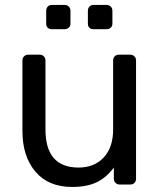

<svg xmlns="http://www.w3.org/2000/svg" viewBox="-20 -739 640 769"><path d="M69.8 -214.8V-497.1Q69.8 -506.8 76.4 -513.4Q83 -520 92.8 -520H139.2Q148.9 -520 155.5 -513.4Q162.1 -506.8 162.1 -497.1V-220.2Q162.1 -68.4 293.9 -67.9Q357.9 -67.9 395.5 -108.4Q433.1 -148.9 433.1 -220.2V-497.1Q433.1 -506.8 439.5 -513.4Q445.8 -520 456.1 -520H502Q511.7 -520 518.3 -513.4Q524.9 -506.8 524.9 -497.1V-22.9Q524.9 -13.2 518.6 -6.6Q512.2 0 502 0H459Q449.2 0 442.6 -6.6Q436 -13.2 436 -22.9V-67.9Q407.2 -28.8 368.2 -9.5Q329.1 9.8 269 9.8Q173.8 9.8 121.8 -51.5Q69.8 -112.8 69.8 -214.8ZM165 -644V-695.8Q165 -705.6 171.1 -712.4Q177.2 -719.2 187 -719.2H239.3Q249 -719.2 255.6 -712.6Q262.2 -706.1 262.2 -695.8V-644Q262.2 -634.3 255.6 -628.2Q249 -622.1 239.3 -622.1H187Q177.2 -622.1 171.1 -627.9Q165 -633.8 165 -644ZM332 -644V-695.8Q332 -705.6 338.1 -712.4Q344.2 -719.2 354 -719.2H407.2Q417 -719.2 423.6 -712.6Q430.2 -706.1 430.2 -695.8V-644Q430.2 -634.3 423.6 -628.2Q417 -622.1 407.2 -622.1H354Q344.2 -622.1 338.1 -627.9Q332 -633.8 332 -644Z"/></svg>

Font: Rubik AZ
Style: Regular
Weight: 400
Designer: Hubert and Fischer
Foundry: Hubert & Fischer
Version: Version 2.000